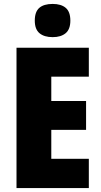

<svg xmlns="http://www.w3.org/2000/svg" viewBox="-20 -957 515 977"><path d="M432 0H64V-714H432V-567H241V-443H418V-296H241V-149H432ZM248 -937Q291 -937 314.5 -917Q338 -897 338 -852Q338 -808 314 -788Q290 -768 248 -768Q205 -768 181 -788Q157 -808 157 -852Q157 -897 180 -917Q203 -937 248 -937Z"/></svg>

Font: Noto Sans Lao UI Cond Blk
Style: Regular
Weight: 900
Width: 3
Designer: Monotype Design Team
Foundry: Monotype Imaging Inc.
Version: Version 2.000; ttfautohint (v1.8.4.7-5d5b)